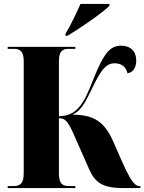

<svg xmlns="http://www.w3.org/2000/svg" viewBox="-20 -951 730 971"><path d="M311 -780V-770H321C384 -807 498 -886 533 -921V-931H387C367 -886 336 -820 311 -780ZM19 0H361V-10H331C299 -10 278 -18 278 -74V-353C307 -353 322 -343 355 -267L430 -97C459 -31 495 0 600 0H690V-10H686C658 -10 637 -45 591 -148L552 -237C508 -335 455 -371 347 -371C400 -396 420 -454 458 -529C501 -617 529 -631 560 -631C601 -631 619 -606 625 -580C654 -585 669 -611 669 -645C669 -692 640 -720 592 -720C536 -720 504 -679 455 -557C426 -484 407 -439 377 -406C350 -376 321 -365 278 -363V-641C278 -696 298 -704 330 -704H361V-714H19V-704H47C78 -704 100 -696 100 -642V-74C100 -19 78 -10 47 -10H19Z"/></svg>

Font: Noto Serif Display Condensed Black
Style: Regular
Weight: 900
Width: 3
Designer: Monotype Design Team
Foundry: Monotype Imaging Inc.
Version: Version 2.009